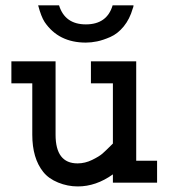

<svg xmlns="http://www.w3.org/2000/svg" viewBox="-20 -666 626 700"><path d="M21.5 -442.4H182.6V-174.8Q182.6 -70.3 262.7 -70.3Q290 -70.3 315.9 -83Q341.8 -95.7 353.5 -106Q365.2 -116.2 391.6 -142.6V-362.3H311.5V-442.4H476.6V-80.1H552.7V0H391.6V-30.3Q330.1 13.7 263.7 13.7Q226.6 13.7 191.9 -0.5Q157.2 -14.6 137.7 -39.1Q97.7 -88.9 97.7 -174.8V-362.3H21.5ZM119.1 -646.5H195.3Q216.8 -577.1 293 -577.1Q370.1 -577.1 390.6 -646.5H466.8Q466.8 -640.6 463.9 -634.8Q453.1 -596.7 431.2 -569.8Q409.2 -543 382.3 -531.2Q355.5 -519.5 334 -515.1Q312.5 -510.7 293 -510.7Q193.4 -510.7 142.6 -585.9Q129.9 -605.5 119.1 -646.5Z"/></svg>

Font: Thabit-Bold
Style: Bold
Weight: 700
Designer: Regenerated by Nadim Shaikli
Foundry: MAK Alagha
Version: 0.01